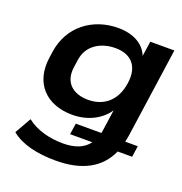

<svg xmlns="http://www.w3.org/2000/svg" viewBox="-133 -665 927 976"><g transform="rotate(20 330.5 -177.5)"><path d="M272.9 193.4C413.6 193.4 508.8 143.1 553.7 42H631.8L640.6 -18.1H572.8C575.2 -28.8 577.1 -39.6 579.1 -49.8L648.9 -539.1H518.6L506.8 -458C484.4 -516.1 423.3 -549.3 343.3 -549.3C203.6 -549.3 89.4 -462.9 69.3 -320.8L64.5 -287.6C43.5 -142.6 132.8 -54.2 272.5 -54.2C353 -54.2 423.8 -88.9 462.9 -147.5L446.8 -35.2C445.8 -29.3 444.8 -23.9 443.8 -18.1H305.2L296.4 42H416.5C389.2 79.6 342.8 98.6 278.8 98.6C205.6 98.6 133.3 80.6 81.5 39.1L31.2 127.4C85.4 173.3 171.9 193.4 272.9 193.4ZM322.3 -153.3C241.2 -153.3 186 -197.3 198.2 -284.2L204.6 -328.1C216.3 -407.7 285.6 -448.2 364.3 -448.2C449.2 -448.2 497.6 -397.5 483.4 -302.2C469.7 -204.6 407.2 -153.3 322.3 -153.3Z"/></g></svg>

Font: Winston SemiBold
Style: Italic
Weight: 600
Italic angle: -8.13011°
Designer: Vernon Adams, Kim Jin-seong, David Berlow, Cristiano Sobral
Foundry: The Winston Project Authors
Version: Version 3.004